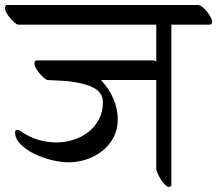

<svg xmlns="http://www.w3.org/2000/svg" viewBox="-49 -707 863 763"><path d="M22 -609Q16 -611 7.5 -618.5Q-1 -626 -9 -635.5Q-17 -645 -23 -655.5Q-29 -666 -29 -675Q-29 -683 -23 -687H740Q747 -686 756.5 -678.5Q766 -671 774 -660.5Q782 -650 788 -639Q794 -628 794 -620Q794 -611 785 -609H631Q632 -607 632 -603V29Q628 36 622 36Q615 36 606.5 27Q598 18 590.5 6.5Q583 -5 578 -16.5Q573 -28 572 -33V-389H352Q383 -357 401 -316Q419 -275 419 -232Q419 -193 402.5 -161.5Q386 -130 358.5 -108Q331 -86 296 -74Q261 -62 224 -62Q193 -62 156 -71Q119 -80 86.5 -96Q54 -112 32.5 -134Q11 -156 11 -181Q11 -191 19 -191Q25 -191 33 -186Q97 -141 175 -141Q211 -141 244.5 -152Q278 -163 303.5 -183.5Q329 -204 344.5 -233.5Q360 -263 360 -300Q360 -321 350 -335Q340 -349 324.5 -357.5Q309 -366 291 -371Q273 -376 257 -379Q225 -385 198.5 -386Q172 -387 139 -389Q133 -391 124.5 -398.5Q116 -406 108 -415.5Q100 -425 94 -435.5Q88 -446 88 -455Q88 -463 94 -467H562L572 -463V-609Z"/></svg>

Font: Asar
Style: Regular
Weight: 400
Designer: Eben Sorkin
Foundry: Eben Sorkin, Pria Ravichandran
Version: Version 1.003; ttfautohint (v1.3) -l 8 -r 50 -G 0 -x 0 -H 45